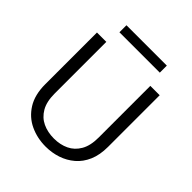

<svg xmlns="http://www.w3.org/2000/svg" viewBox="-232 -1005 1160 1160"><g transform="rotate(45 348.5 -425.0)"><path d="M176 -857H521V-797H176ZM81 -700H161V-258Q161 -189 186 -146Q211 -103 253.5 -83Q296 -63 350 -63Q403 -63 445 -83Q487 -103 512 -146Q537 -189 537 -258V-700H617V-259Q617 -190 595.5 -140Q574 -90 536 -57.5Q498 -25 450 -9Q402 7 349 7Q277 7 216 -21.5Q155 -50 118 -109Q81 -168 81 -259Z"/></g></svg>

Font: Albert Sans
Style: Regular
Weight: 400
Designer: Andreas Rasmussen
Foundry: a.Foundry
Version: Version 1.025